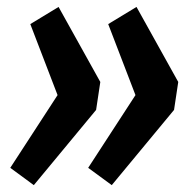

<svg xmlns="http://www.w3.org/2000/svg" viewBox="-20 -564 564 557"><path d="M149.9 -543.9 271 -326.2 258.8 -245.1 78.1 -26.9 9.8 -77.1 147 -288.1 67.9 -494.1ZM376 -543.9 497.1 -326.2 484.9 -245.1 304.2 -26.9 235.8 -77.1 373 -288.1 293.9 -494.1Z"/></svg>

Font: Fira Sans Compressed Medium
Style: Italic
Weight: 500
Width: 3
Italic angle: -8°
Designer: Carrois Corporate & Edenspiekermann AG
Foundry: Carrois Corporate GbR & Edenspiekermann AG
Version: Version 4.203;PS 004.203;hotconv 1.0.88;makeotf.lib2.5.64775